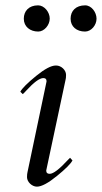

<svg xmlns="http://www.w3.org/2000/svg" viewBox="-20 -684 381 718"><path d="M166 -614.5C166 -638.8 145.5 -664 122.5 -664C87.9 -664 69 -642.7 69 -614C69 -584.4 92.4 -566 123 -566C145.6 -566 166 -590.4 166 -614.5ZM341 -614C341 -638.6 321.7 -664 298.5 -664C263.8 -664 244 -643.5 244 -614C244 -584.4 266.6 -566 298 -566C321.1 -566 341 -589.8 341 -614ZM118 14C135.3 14 160.3 0.7 193 -26C225 -52 244.3 -71.3 251 -84L242 -94L234 -86C202 -51.3 179.3 -34 166 -34C157.3 -34 153 -37.7 153 -45V-47L225 -385C226.3 -389 227 -395.3 227 -404C227 -422.2 208.7 -439 190 -439H188.7C171.4 -439 146.9 -426 115 -400C82.3 -373.3 62.7 -353.7 56 -341L65 -332C67.7 -334 72 -338.3 78 -345C106.7 -376.3 128 -392 142 -392C150 -392 154 -388.3 154 -381V-379L83 -41C81.7 -36.3 81 -29.8 81 -21.5C81 -3.8 99.5 14 118 14Z"/></svg>

Font: fbb
Style: Italic
Weight: 400
Italic angle: -12°
Designer: David J. Perry, Michael Sharpe
Version: Version 0.991